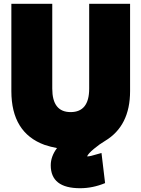

<svg xmlns="http://www.w3.org/2000/svg" viewBox="-20 -743 747 1014"><path d="M281 39Q248 33 215 22Q40 -42 40 -262V-723H256V-275Q256 -151 353 -151Q451 -151 451 -275V-723H667V-262Q667 -78 535 1Q506 18 475.5 43.5Q445 69 440 83Q450 83 462 80Q508 67 516 65L535 224Q470 251 403 251Q248 251 248 130Q248 83 281 39Z"/></svg>

Font: Repo
Style: ExtraBlack
Weight: 1000
Designer: Stefan Peev
Foundry: Context Ltd
Version: Version 001.000